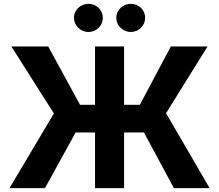

<svg xmlns="http://www.w3.org/2000/svg" viewBox="-20 -966 1125 986"><path d="M210.9 0 368.6 -285.9H468V0H617.2V-285.9H719.1L872.9 0H1056.5L832.7 -384.6L1045.8 -727.3H857.2L698.2 -427.9H617.2V-727.3H468V-427.9H391L227.6 -727.3H38.4L256.7 -383.5L28.8 0ZM577.1 -874.3C577.1 -834.9 610.8 -801.8 651.6 -801.8C692.8 -801.8 725.5 -834.9 725.5 -874.3C725.5 -914.4 692.8 -946.4 651.6 -946.4C610.8 -946.4 577.1 -914.4 577.1 -874.3ZM434.3 -801.8C475.5 -801.8 508.2 -834.9 508.2 -874.3C508.2 -914.4 475.5 -946.4 434.3 -946.4C393.5 -946.4 359.7 -914.4 359.7 -874.3C359.7 -834.9 393.5 -801.8 434.3 -801.8Z"/></svg>

Font: Inter-Hewn
Style: Bold
Weight: 700
Designer: Rasmus Andersson
Foundry: rsms
Version: Version 3.012;git-f93a4a705